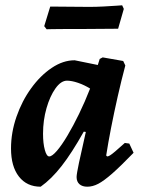

<svg xmlns="http://www.w3.org/2000/svg" viewBox="-20 -693 531 725"><path d="M384.4 -102.3Q389 -102.3 395.5 -106.3Q402 -110.2 415.2 -121.4Q428.5 -132.6 451.3 -153.2L468.2 -150.9L484.4 -116.1Q435.4 -65.5 403.9 -37.8Q372.3 -10.1 351.1 1Q330 12 309.8 12Q290.8 12 280 2.5Q269.2 -7.1 269.2 -24.5Q269.2 -35.5 278.2 -78.3Q287.3 -121.2 304.1 -194.8L296.3 -195.9Q250.9 -114.9 212.4 -65.8Q174 -16.6 133.6 12Q81.3 12 51.5 -26.2Q21.6 -64.4 21.6 -132.4Q21.6 -193 42.3 -252.4Q62.9 -311.8 97.7 -359.8Q132.5 -407.9 175.3 -436.6Q218.1 -465.4 261.9 -465.4L349.3 -447.6L356.5 -470.4L367.8 -476.3L445.2 -462.7L453.2 -445.7Q438.5 -390.5 424.5 -328.8Q410.6 -267.2 399.3 -209.6Q388.1 -152 381 -105.9ZM165.9 -102.3Q176.6 -102.3 194.8 -123.4Q213.1 -144.6 234.7 -181Q256.4 -217.4 278.6 -263.1Q300.8 -308.8 320.2 -358.6Q298.5 -372.1 274.6 -380.3Q250.6 -388.4 233 -388.4Q210.3 -388.4 189.5 -359.3Q168.7 -330.1 155.6 -284.5Q142.5 -238.9 142.5 -188.1Q142.5 -151.3 149.3 -126.8Q156 -102.3 165.9 -102.3ZM447.5 -659.4 426 -584.5 290 -583.5Q262 -583.5 230.6 -583.5Q199.3 -583.5 177.7 -583Q156 -582.5 156 -582.5L147 -594.2L169.6 -668Q169.6 -668 194.8 -668Q220.1 -668 255.1 -667.5Q290.1 -667 318.1 -667Q342.5 -667 371.3 -668.5Q400.2 -670 420.7 -671.5Q441.3 -673 441.3 -673Z"/></svg>

Font: Alegreya
Style: Italic
Weight: 400
Italic angle: -7°
Designer: Juan Pablo del Peral
Foundry: Huerta Tipografica
Version: Version 2.009